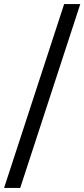

<svg xmlns="http://www.w3.org/2000/svg" viewBox="-20 -720 413 940"><path d="M0 200H79L373 -700H294Z"/></svg>

Font: Meta Space
Style: Regular
Weight: 400
Designer: Meta Pool / Florian Karsten
Foundry: Meta Pool / Florian Karsten
Version: Version 2.000;Glyphs 3.1.1 (3137)